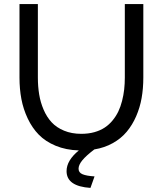

<svg xmlns="http://www.w3.org/2000/svg" viewBox="-20 -730 795 938"><path d="M589.8 -710H680.2V-351.1Q680.2 -298.3 671.9 -251.2Q663.6 -204.1 645 -161.6Q626.5 -119.1 599.1 -86.4Q571.8 -53.7 531.5 -31Q491.2 -8.3 440.9 0Q400.4 30.8 382.1 53.2Q363.8 75.7 363.8 94.2Q363.8 113.3 383.3 121.3Q402.8 129.4 441.9 131.8L421.9 188Q305.2 180.2 305.2 106Q305.2 53.7 365.2 4.9Q302.2 2.9 252.2 -17.8Q202.1 -38.6 169.7 -71.8Q137.2 -105 115.5 -150.9Q93.8 -196.8 84.5 -246.1Q75.2 -295.4 75.2 -351.1V-710H165V-351.1Q165 -307.1 171.4 -268.6Q177.7 -230 193.1 -194.1Q208.5 -158.2 232.2 -132.6Q255.9 -106.9 293 -91.6Q330.1 -76.2 377 -76.2Q411.6 -76.2 440.7 -84.2Q469.7 -92.3 491.5 -106.7Q513.2 -121.1 530 -141.6Q546.9 -162.1 558.1 -185.5Q569.3 -209 576.4 -237.1Q583.5 -265.1 586.7 -293Q589.8 -320.8 589.8 -351.1Z"/></svg>

Font: Rawline Medium
Style: Regular
Weight: 500
Designer: Matt McInerney, Pablo Impallari, Rodrigo Fuenzalida
Foundry: Matt McInerney, Pablo Impallari, Rodrigo Fuenzalida
Version: Version 4.020;PS 004.020;hotconv 1.0.88;makeotf.lib2.5.64775